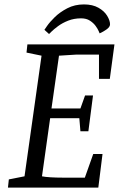

<svg xmlns="http://www.w3.org/2000/svg" viewBox="-20 -849 553 869"><path d="M20 -37 91 -51 168 -597 100 -611 104 -648H498L477 -492H428V-602H327L247 -597L213 -358H344L365 -417H401L380 -255H344L339 -314H207L170 -51Q184 -48 209.5 -46.5Q235 -45 262 -45H364L402 -152H444L425 0H16ZM181 -714Q181 -714 193 -731.5Q205 -749 228 -771.5Q251 -794 284.5 -811.5Q318 -829 360 -829Q399 -829 425.5 -814Q452 -799 465 -777.5Q478 -756 478 -739Q478 -727 462.5 -716Q447 -705 431 -698Q431 -698 426.5 -708.5Q422 -719 412.5 -732Q403 -745 387 -755.5Q371 -766 347 -766Q315 -766 288.5 -755.5Q262 -745 242.5 -730.5Q223 -716 212.5 -705.5Q202 -695 202 -695Z"/></svg>

Font: Faustina VF Beta
Style: Italic
Weight: 400
Italic angle: -8°
Designer: Alfonso Garcia
Foundry: Omnibus-Type
Version: Version 1.006